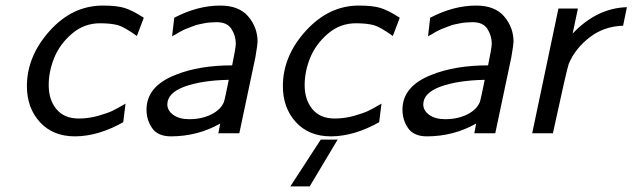

<svg xmlns="http://www.w3.org/2000/svg" viewBox="-20 -481 2283 693"><path d="M77.1 -169.9Q77.1 -277.8 159.2 -369.4Q241.2 -460.9 351.1 -460.9Q402.8 -460.9 430.9 -451.9Q459 -442.9 499 -417L474.1 -351.1Q429.2 -383.3 405.8 -390.1Q379.9 -397 340.8 -397Q283.7 -397 239.7 -359.4Q195.8 -321.8 175.8 -272.5Q155.8 -223.1 155.8 -173.8Q155.8 -120.6 183.8 -86.9Q211.9 -53.2 264.2 -53.2Q300.3 -53.2 335.2 -63.2Q370.1 -73.2 386 -81.1Q401.9 -88.9 433.1 -106.9L424.8 -40Q335 10.7 251 11.2Q170.9 11.2 124 -40.3Q77.1 -91.8 77.1 -169.9Z M508.8 -85Q508.8 -169.9 613.8 -210.9Q698.7 -245.1 817.9 -245.1Q831.1 -309.1 831.1 -323.2Q831.1 -352.1 815.4 -376.5Q799.8 -400.9 762.7 -400.9Q749.5 -400.9 737.8 -399.9Q726.1 -398.9 714.4 -396.5Q702.6 -394 693.8 -392.1Q685.1 -390.1 674.1 -385.5Q663.1 -380.9 657 -378.9Q650.9 -377 639.9 -371.6Q628.9 -366.2 626.5 -364.5Q624 -362.8 613 -356.4Q602.1 -350.1 601.1 -350.1L608.9 -417Q692.9 -460.9 774.9 -460.9Q842.8 -460.9 876.2 -421.4Q909.7 -381.8 909.7 -330.1Q909.7 -321.3 901.9 -274.9L843.8 0H768.1L774.9 -35.2Q694.8 10.7 597.7 11.2Q549.8 11.2 529.3 -18.3Q508.8 -47.9 508.8 -85ZM584 -104Q584 -82 605.5 -66.4Q627 -50.8 663.1 -50.8Q708 -50.8 742.4 -67.9Q776.9 -85 788.1 -112.8Q792 -124 805.7 -192.9Q707.5 -190.9 645 -168Q584 -145 584 -104Z M1001 -169.9Q1001 -278.8 1084 -369.9Q1167 -460.9 1274.9 -460.9Q1326.7 -460.9 1354.7 -451.9Q1382.8 -442.9 1422.9 -417L1397.9 -351.1Q1353 -383.3 1329.6 -390.1Q1303.7 -397 1264.6 -397Q1207.5 -397 1163.6 -359.4Q1119.6 -321.8 1099.6 -272.5Q1079.6 -223.1 1079.6 -173.8Q1079.6 -120.6 1107.7 -86.9Q1135.7 -53.2 1188 -53.2Q1224.1 -53.2 1259 -63.2Q1293.9 -73.2 1309.8 -81.1Q1325.7 -88.9 1356.9 -106.9L1348.6 -40Q1258.8 10.7 1174.8 11.2Q1094.7 11.2 1047.9 -40.3Q1001 -91.8 1001 -169.9ZM1027.8 191.9 1137.7 22.9H1198.7L1097.7 191.9Z M1432.6 -85Q1432.6 -169.9 1537.6 -210.9Q1622.6 -245.1 1741.7 -245.1Q1754.9 -309.1 1754.9 -323.2Q1754.9 -352.1 1739.3 -376.5Q1723.6 -400.9 1686.5 -400.9Q1673.3 -400.9 1661.6 -399.9Q1649.9 -398.9 1638.2 -396.5Q1626.5 -394 1617.7 -392.1Q1608.9 -390.1 1597.9 -385.5Q1586.9 -380.9 1580.8 -378.9Q1574.7 -377 1563.7 -371.6Q1552.7 -366.2 1550.3 -364.5Q1547.9 -362.8 1536.9 -356.4Q1525.9 -350.1 1524.9 -350.1L1532.7 -417Q1616.7 -460.9 1698.7 -460.9Q1766.6 -460.9 1800 -421.4Q1833.5 -381.8 1833.5 -330.1Q1833.5 -321.3 1825.7 -274.9L1767.6 0H1691.9L1698.7 -35.2Q1618.7 10.7 1521.5 11.2Q1473.6 11.2 1453.1 -18.3Q1432.6 -47.9 1432.6 -85ZM1507.8 -104Q1507.8 -82 1529.3 -66.4Q1550.8 -50.8 1586.9 -50.8Q1631.8 -50.8 1666.3 -67.9Q1700.7 -85 1711.9 -112.8Q1715.8 -124 1729.5 -192.9Q1631.3 -190.9 1568.8 -168Q1507.8 -145 1507.8 -104Z M1900.9 0 1995.6 -450.2H2065.9L2046.9 -359.9Q2133.8 -451.7 2242.7 -455.1L2229 -388.2Q2159.2 -386.2 2106.9 -345.2Q2054.7 -304.2 2032.7 -250Q2025.9 -231.9 1975.6 0Z"/></svg>

Font: CMU Sans Serif
Style: Oblique
Weight: 500
Italic angle: -12°
Version: Version 0.7.0